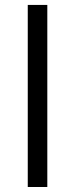

<svg xmlns="http://www.w3.org/2000/svg" viewBox="-20 -747 300 767"><path d="M169 -727.3V0H90.9V-727.3Z"/></svg>

Font: Inter UI
Style: Regular
Weight: 400
Designer: Rasmus Andersson
Foundry: rsms
Version: Version 2.2